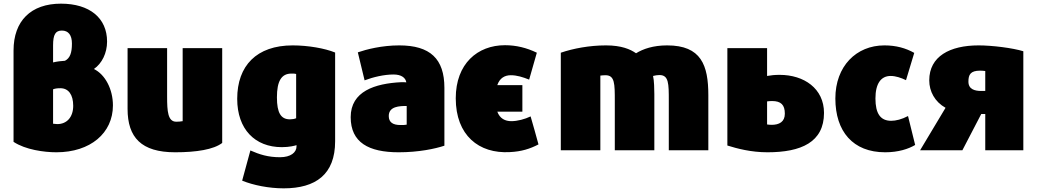

<svg xmlns="http://www.w3.org/2000/svg" viewBox="-20 -806 5665 1049"><path d="M54 -530V-31C119 12 221 26 288 26C474 26 597 -79 597 -230C597 -318 555 -399 493 -429C537 -459 565 -516 565 -579C565 -708 469 -786 313 -786C149 -786 54 -692 54 -530ZM270 -318C280 -322 291 -324 310 -324C354 -324 380 -289 380 -228C380 -167 346 -128 293 -128C287 -128 280 -129 270 -130ZM318 -639C354 -639 373 -614 373 -568C373 -516 362 -488 335 -474C316 -473 290 -470 270 -465V-558C270 -617 283 -639 318 -639Z M677 -543V-211C677 -55 752 26 937 26C1053 26 1147 11 1194 -25V-543H978V-144C967 -142 955 -141 943 -141C897 -141 893 -198 893 -278V-543Z M1520 -2C1562 -2 1591 -10 1600 -13V-6C1600 27 1568 53 1510 53C1444 53 1398 38 1348 16L1303 181C1364 206 1449 223 1530 223C1705 223 1811 147 1811 -34V-519C1755 -542 1663 -558 1579 -558C1382 -558 1276 -447 1276 -266C1276 -100 1373 -2 1520 -2ZM1493 -274C1493 -362 1517 -404 1572 -404C1584 -404 1591 -404 1598 -402V-160C1588 -156 1577 -154 1564 -154C1515 -154 1493 -189 1493 -274Z M1896 -166C1896 -27 1995 26 2158 26C2267 26 2357 7 2408 -10V-326C2408 -485 2330 -558 2161 -558C2066 -558 1981 -536 1935 -520L1972 -367C2019 -385 2079 -399 2130 -399C2173 -399 2196 -381 2200 -356C2192 -357 2183 -357 2173 -357C2028 -350 1896 -307 1896 -166ZM2202 -227V-125C2191 -123 2188 -123 2167 -123C2128 -123 2104 -137 2104 -172C2104 -225 2162 -227 2202 -227Z M2766 25C2829 22 2876 7 2922 -17C2908 -68 2894 -119 2879 -170C2848 -155 2807 -144 2774 -144C2740 -144 2711 -158 2697 -196H2834V-341H2697C2710 -379 2737 -395 2771 -395C2804 -395 2836 -385 2871 -371L2913 -518C2857 -545 2800 -559 2739 -559C2589 -559 2470 -458 2470 -269C2470 -67 2596 35 2766 25Z M3260 15V-393C3269 -394 3278 -395 3288 -395C3339 -395 3339 -349 3339 -254V15H3555V-292C3555 -317 3554 -366 3548 -391C3559 -394 3572 -396 3583 -396C3634 -396 3634 -349 3634 -256V15H3850V-286C3850 -450 3811 -558 3625 -558C3549 -558 3494 -539 3455 -515C3424 -537 3375 -558 3291 -558C3200 -558 3111 -541 3044 -518V15Z M3954 -543V-11C4008 6 4084 26 4173 26C4357 26 4482 -29 4482 -189C4482 -323 4372 -397 4240 -397C4213 -397 4193 -395 4171 -391V-543ZM4171 -252C4179 -253 4188 -254 4198 -254C4247 -254 4268 -233 4268 -185C4268 -140 4237 -124 4196 -124C4187 -124 4178 -125 4171 -126Z M4816 26C4888 26 4943 8 4980 -14L4941 -172C4907 -154 4875 -146 4849 -146C4790 -146 4763 -186 4763 -268C4763 -349 4793 -391 4846 -391C4874 -391 4903 -381 4930 -368L4975 -517C4929 -543 4876 -558 4812 -558C4658 -558 4544 -444 4544 -268C4544 -88 4640 26 4816 26Z M5007 15H5238L5341 -183H5363V15H5571V-526C5513 -544 5400 -558 5327 -558C5169 -558 5057 -498 5057 -367C5057 -307 5087 -250 5146 -217ZM5271 -360C5271 -398 5282 -420 5335 -420C5343 -420 5355 -419 5363 -418V-309H5341C5306 -309 5271 -318 5271 -360Z"/></svg>

Font: Repo ExtraBlack
Style: Regular
Weight: 400
Designer: Stefan Peev
Foundry: Context Ltd
Version: Version 001.502